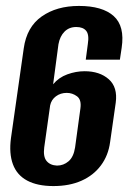

<svg xmlns="http://www.w3.org/2000/svg" viewBox="-20 -616 435 647"><path d="M160 11Q106 11 71.5 -7.5Q37 -26 23.5 -62.5Q10 -99 17 -151L60 -453Q70 -525 120.5 -560.5Q171 -596 246 -596Q325 -596 363 -562Q401 -528 390 -455L384 -415H269L276 -468Q281 -499 270.5 -512Q260 -525 237 -525Q213 -525 197.5 -509.5Q182 -494 177 -467L159 -332Q178 -355 207 -365.5Q236 -376 265 -376Q316 -376 346.5 -349Q377 -322 370 -270L351 -137Q345 -92 320 -58.5Q295 -25 254.5 -7Q214 11 160 11ZM172 -58Q194 -58 211 -72.5Q228 -87 233 -119L251 -251Q255 -280 239.5 -291.5Q224 -303 205 -303Q184 -303 168.5 -291.5Q153 -280 149 -261L129 -119Q125 -88 137 -73.5Q149 -59 172 -58Z"/></svg>

Font: Alumni Sans
Style: Bold Italic
Weight: 700
Italic angle: -8°
Designer: Robert E. Leuschke
Foundry: Robert E. Leuschke
Version: Version 1.016